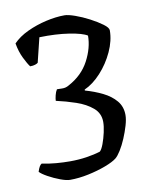

<svg xmlns="http://www.w3.org/2000/svg" viewBox="-78 -624 631 789"><g transform="rotate(-10 238.0 -230.0)"><path d="M151 105Q136 105 110.5 95.5Q85 86 61.5 73Q38 60 29 50Q37 24 47 19Q76 25 106 27.5Q136 30 164 30Q200 30 233 25Q266 20 291 12Q299 5 307 -16.5Q315 -38 320.5 -63Q326 -88 326 -106Q326 -142 299 -165Q272 -188 231 -202Q190 -216 149 -225Q149 -233 152.5 -247.5Q156 -262 162 -271Q168 -271 183.5 -270.5Q199 -270 212 -278Q270 -309 298 -362Q326 -415 326 -466Q306 -479 251.5 -487.5Q197 -496 128 -494L103 -392Q100 -389 91.5 -386Q83 -383 70 -383Q60 -396 46.5 -423.5Q33 -451 27 -486Q51 -511 88.5 -528.5Q126 -546 167.5 -555.5Q209 -565 245 -565Q260 -565 288.5 -555Q317 -545 346.5 -529.5Q376 -514 397 -498.5Q418 -483 418 -472Q418 -429 397 -383.5Q376 -338 343 -302Q310 -266 274 -250V-246Q313 -235 346.5 -218.5Q380 -202 400.5 -177.5Q421 -153 421 -118Q421 -100 413.5 -74.5Q406 -49 395 -23Q384 3 371.5 23Q359 43 349 51Q334 63 301 75.5Q268 88 228 96.5Q188 105 151 105Z"/></g></svg>

Font: Texturina
Style: Regular
Weight: 400
Designer: Guillermo Torres Carreño
Foundry: Omnibus-Type
Version: Version 1.002; ttfautohint (v1.8.3)